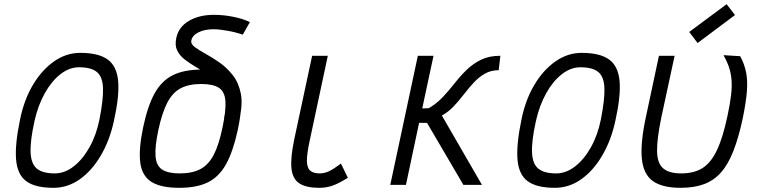

<svg xmlns="http://www.w3.org/2000/svg" viewBox="-20 -885 3640 919"><path d="M236 14Q149 14 106 -17.5Q63 -49 57 -121Q51 -193 76 -313Q95 -407 137.5 -478.5Q180 -550 238.5 -591Q297 -632 364 -632Q451 -632 495 -600.5Q539 -569 545.5 -497.5Q552 -426 525 -305Q505 -213 462.5 -140.5Q420 -68 362 -27Q304 14 236 14ZM242 -55Q289 -55 332 -88Q375 -121 408 -179.5Q441 -238 456 -313Q475 -409 473 -463.5Q471 -518 443.5 -540.5Q416 -563 358 -563Q312 -563 269.5 -530Q227 -497 194.5 -439Q162 -381 145 -305Q124 -210 126.5 -155Q129 -100 157 -77.5Q185 -55 242 -55Z M838 14Q751 14 705.5 -14Q660 -42 651.5 -106Q643 -170 665 -275Q687 -379 720.5 -439Q754 -499 808 -525.5Q862 -552 945 -552Q1033 -552 1078 -524Q1123 -496 1132 -433Q1141 -370 1118 -263Q1096 -161 1062.5 -100Q1029 -39 975.5 -12.5Q922 14 838 14ZM840 -55Q900 -55 939 -75.5Q978 -96 1003 -144Q1028 -192 1045 -275Q1062 -355 1059 -400.5Q1056 -446 1028 -464.5Q1000 -483 943 -483Q884 -483 845 -462.5Q806 -442 781 -394Q756 -346 738 -263Q721 -183 724.5 -137.5Q728 -92 756 -73.5Q784 -55 840 -55ZM1052 -319Q1066 -375 1058.5 -413.5Q1051 -452 1029.5 -479.5Q1008 -507 978.5 -526.5Q949 -546 919 -563.5Q889 -581 864.5 -600Q840 -619 828 -643.5Q816 -668 824 -704Q835 -756 884 -785Q933 -814 1004 -814Q1052 -814 1099.5 -804Q1147 -794 1176 -779L1142 -719Q1108 -731 1068 -738Q1028 -745 1002 -745Q960 -745 930.5 -730.5Q901 -716 896 -692Q892 -675 912 -660Q932 -645 964 -627.5Q996 -610 1031 -585.5Q1066 -561 1094 -525.5Q1122 -490 1132.5 -438Q1143 -386 1125 -313Z M1508 14Q1445 14 1412.5 -7.5Q1380 -29 1375 -79.5Q1370 -130 1388 -216L1474 -618H1549L1462 -210Q1449 -150 1449 -116.5Q1449 -83 1464 -69Q1479 -55 1510 -55Q1533 -55 1555 -65.5Q1577 -76 1612 -102L1645 -34Q1600 -6 1570.5 4Q1541 14 1508 14Z M1848 0 1980 -618H2055L2001 -366L2032 -367Q2070 -389 2100 -421Q2130 -453 2157 -487.5Q2184 -522 2214.5 -551.5Q2245 -581 2283.5 -599.5Q2322 -618 2375 -618L2367 -549Q2330 -549 2301 -532.5Q2272 -516 2247.5 -489.5Q2223 -463 2200 -433Q2177 -403 2151.5 -376Q2126 -349 2095 -332L2287 0H2198L2024 -297H1986L1923 0Z M2636 14Q2549 14 2506 -17.5Q2463 -49 2457 -121Q2451 -193 2476 -313Q2495 -407 2537.5 -478.5Q2580 -550 2638.5 -591Q2697 -632 2764 -632Q2851 -632 2895 -600.5Q2939 -569 2945.5 -497.5Q2952 -426 2925 -305Q2905 -213 2862.5 -140.5Q2820 -68 2762 -27Q2704 14 2636 14ZM2642 -55Q2689 -55 2732 -88Q2775 -121 2808 -179.5Q2841 -238 2856 -313Q2875 -409 2873 -463.5Q2871 -518 2843.5 -540.5Q2816 -563 2758 -563Q2712 -563 2669.5 -530Q2627 -497 2594.5 -439Q2562 -381 2545 -305Q2524 -210 2526.5 -155Q2529 -100 2557 -77.5Q2585 -55 2642 -55Z M3238 14Q3149 14 3104 -19Q3059 -52 3052 -127Q3045 -202 3072 -327L3134 -618H3209L3145 -321Q3124 -219 3125 -161Q3126 -103 3154.5 -79Q3183 -55 3240 -55Q3302 -55 3342.5 -80.5Q3383 -106 3411.5 -166Q3440 -226 3462 -330Q3474 -386 3479 -427.5Q3484 -469 3481.5 -501.5Q3479 -534 3469.5 -562.5Q3460 -591 3443 -621L3523 -616Q3543 -579 3551 -539.5Q3559 -500 3555 -448Q3551 -396 3535 -318Q3515 -225 3490 -161.5Q3465 -98 3431 -59.5Q3397 -21 3349.5 -3.5Q3302 14 3238 14ZM3319 -679 3279 -732 3458 -865 3498 -813Z"/></svg>

Font: Victor Mono
Style: Italic
Weight: 400
Italic angle: -12°
Monospace: yes
Designer: Rune Bjørnerås
Version: Version 1.561;gftools[0.9.30]